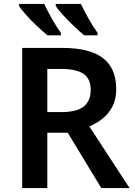

<svg xmlns="http://www.w3.org/2000/svg" viewBox="-20 -958 686 978"><path d="M296 -714Q437 -714 504.5 -662Q572 -610 572 -504Q572 -452 552.5 -415Q533 -378 502 -353.5Q471 -329 435 -314L640 0H496L325 -282H221V0H93V-714ZM288 -607H221V-387H292Q371 -387 406.5 -415.5Q442 -444 442 -500Q442 -558 404.5 -582.5Q367 -607 288 -607ZM392 -938Q408 -904 432 -861.5Q456 -819 477 -791V-778H409Q387 -796 357 -824.5Q327 -853 300.5 -882Q274 -911 264 -928V-938ZM205 -938Q221 -904 245 -861.5Q269 -819 290 -791V-778H222Q200 -796 169.5 -824.5Q139 -853 113 -882Q87 -911 77 -928V-938Z"/></svg>

Font: Noto Sans SemiBold
Style: Regular
Weight: 600
Designer: Monotype Design Team
Foundry: Monotype Imaging Inc.
Version: Version 2.007